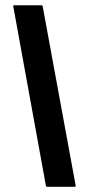

<svg xmlns="http://www.w3.org/2000/svg" viewBox="-20 -716 341 736"><path d="M265.6 0H160.6Q156.2 0 155.8 -4.9L30.8 -691.9Q29.8 -695.8 34.7 -695.8H138.7Q142.6 -695.8 143.6 -691.9L270 -4.9Q270.5 0 265.6 0Z"/></svg>

Font: WRV
Style: Display
Weight: 400
Designer: Will Viles x Danh Hong
Version: Version 8.001; ttfautohint (v1.8.3)